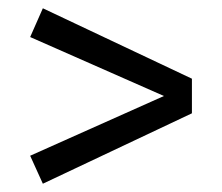

<svg xmlns="http://www.w3.org/2000/svg" viewBox="-20 -566 539 466"><path d="M84 -545.9 445.8 -375V-291L84 -120.1L53.2 -188L377.9 -333L53.2 -476.1Z"/></svg>

Font: Fira Sans Book
Style: Regular
Weight: 350
Designer: Carrois Corporate & Edenspiekermann AG
Foundry: Carrois Corporate GbR & Edenspiekermann AG
Version: Version 4.203;PS 004.203;hotconv 1.0.88;makeotf.lib2.5.64775